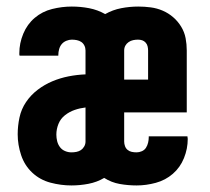

<svg xmlns="http://www.w3.org/2000/svg" viewBox="-20 -558 640 586"><path d="M198 8Q166 8 134 -0.5Q102 -9 78.5 -31Q55 -53 44.5 -84.5Q34 -116 34 -148Q34 -174 39.5 -199.5Q45 -225 59.5 -246.5Q74 -268 95 -284Q116 -300 140 -310Q164 -320 189.5 -325Q215 -330 241 -331V-404Q241 -412 237.5 -419Q234 -426 228 -430Q222 -434 214.5 -435.5Q207 -437 199 -437Q191 -437 182.5 -433.5Q174 -430 168.5 -423.5Q163 -417 160.5 -408Q158 -399 158 -390Q158 -390 158 -389Q158 -388 158 -388H40Q39 -390 39 -392Q39 -394 39 -396Q39 -426 51 -455Q63 -484 86 -503.5Q109 -523 139 -530.5Q169 -538 199 -538Q226 -538 252 -533Q278 -528 301 -515Q324 -528 350 -533Q376 -538 402 -538Q421 -538 440 -535.5Q459 -533 476.5 -525.5Q494 -518 508.5 -505.5Q523 -493 533 -476.5Q543 -460 546.5 -441.5Q550 -423 550 -404V-215H359V-126Q359 -119 361.5 -112Q364 -105 369.5 -100.5Q375 -96 382 -94.5Q389 -93 397 -93Q405 -93 413 -96.5Q421 -100 425.5 -107Q430 -114 432 -122.5Q434 -131 434 -139Q434 -140 434 -140.5Q434 -141 434 -142H552Q552 -140 552.5 -138Q553 -136 553 -134Q553 -104 541.5 -75.5Q530 -47 507.5 -27.5Q485 -8 455.5 0Q426 8 397 8Q371 8 345.5 3.5Q320 -1 298 -15Q276 -2 250 3Q224 8 198 8ZM359 -315H432V-404Q432 -410 430.5 -416.5Q429 -423 424.5 -428Q420 -433 414 -435Q408 -437 401 -437Q394 -437 386.5 -435.5Q379 -434 372.5 -429.5Q366 -425 362.5 -418.5Q359 -412 359 -404ZM198 -93Q206 -93 213.5 -94.5Q221 -96 227 -100Q233 -104 237 -111Q241 -118 241 -126V-230Q224 -228 208 -222.5Q192 -217 178.5 -206.5Q165 -196 158.5 -180Q152 -164 152 -147Q152 -137 154.5 -127Q157 -117 163 -109Q169 -101 178.5 -97Q188 -93 198 -93Z"/></svg>

Font: Iosevka Curly Extended
Style: Bold
Weight: 700
Width: 7
Monospace: yes
Designer: Belleve Invis
Foundry: Belleve Invis
Version: Version 11.1.0; ttfautohint (v1.8.3)